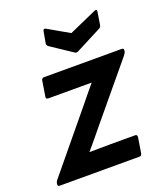

<svg xmlns="http://www.w3.org/2000/svg" viewBox="-140 -790 761 880"><g transform="rotate(-20 240.0 -350.0)"><path d="M0 0Q-12 0 -9 -11V-14Q-8 -22 -2 -29L233 -314Q249 -334 265.5 -354Q282 -374 298 -393V-394Q275 -394 251.5 -394Q228 -394 204 -394H88Q75 -394 77 -405L89 -480Q91 -492 102 -492H481Q492 -492 490 -481V-478Q488 -469 479 -458L259 -193Q240 -169 220.5 -146Q201 -123 181 -99V-98Q208 -98 231 -98.5Q254 -99 280 -99H403Q414 -99 413 -87L401 -12Q399 0 389 0ZM422 -698Q437 -705 435 -691L425 -628Q423 -618 414 -614L290 -550Q281 -545 273 -550L171 -618Q161 -625 162 -634L172 -690Q174 -704 186 -698L289 -639Z"/></g></svg>

Font: Sofia Sans
Style: Bold Italic
Weight: 700
Italic angle: -9°
Designer: Botio Nikoltchev, Ani Petrova
Foundry: lettersoup
Version: Version 4.101; ttfautohint (v1.8.4.7-5d5b)